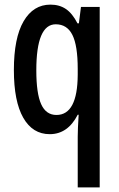

<svg xmlns="http://www.w3.org/2000/svg" viewBox="-20 -570 513 830"><path d="M316 21Q316 4 317 -19.5Q318 -43 320 -74H316Q273 10 195 10Q121 10 80.5 -61Q40 -132 40 -267Q40 -406 82 -478Q124 -550 198 -550Q237 -550 265 -531Q293 -512 315 -469H321L330 -540H411V240H316ZM224 -73Q315 -73 316 -247V-272Q316 -373 293 -419Q270 -465 221 -465Q137 -465 137 -266Q137 -166 158 -119.5Q179 -73 224 -73Z"/></svg>

Font: Noto Sans Telugu ExtraCondensed Medium
Style: Regular
Weight: 500
Width: 2
Designer: Jelle Bosma - Monotype Design Team
Foundry: Monotype Imaging Inc.
Version: Version 2.005; ttfautohint (v1.8.4.7-5d5b)